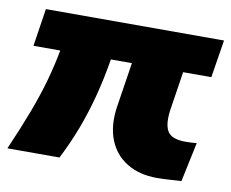

<svg xmlns="http://www.w3.org/2000/svg" viewBox="-67 -569 790 657"><g transform="rotate(10 328.0 -240.5)"><path d="M515 11Q455 11 411.5 -15.5Q368 -42 349 -91Q330 -140 340 -206L364 -361H291Q279 -289 263 -228.5Q247 -168 226 -112.5Q205 -57 176 0H-5Q29 -78 52 -139Q75 -200 90 -253.5Q105 -307 115 -361H22L42 -492H661L640 -361H542L523 -238Q518 -209 519 -188Q520 -167 527.5 -153.5Q535 -140 551 -134Q567 -128 592 -128Q601 -128 610.5 -128.5Q620 -129 630 -130L601 7Q579 8 559 9.5Q539 11 515 11Z"/></g></svg>

Font: Nunito Sans 12pt Black
Style: Italic
Weight: 900
Italic angle: -9°
Designer: Vernon Adams
Foundry: Vernon Adams
Version: Version 3.101;gftools[0.9.27]